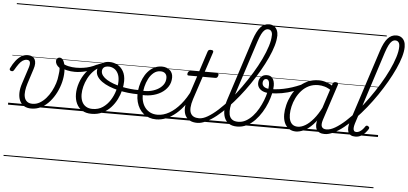

<svg xmlns="http://www.w3.org/2000/svg" viewBox="-96 -1230 4122 1941"><g transform="rotate(5 1965.0 -259.5)"><path d="M237 19Q193 19 163.5 1Q134 -17 119 -50Q104 -83 104.5 -128.5Q105 -174 124 -229L176 -389Q189 -429 182.5 -448.5Q176 -468 150 -468Q129 -468 109.5 -455.5Q90 -443 71.5 -417.5Q53 -392 31 -354Q26 -346 20.5 -342.5Q15 -339 3 -341Q-10 -344 -13 -352.5Q-16 -361 -11 -370Q10 -414 36 -447Q62 -480 92 -498Q122 -516 157 -516Q182 -516 200 -507Q218 -498 227.5 -480.5Q237 -463 237 -437.5Q237 -412 226 -380L178 -231Q165 -190 160.5 -153.5Q156 -117 163 -89.5Q170 -62 190.5 -46Q211 -30 245 -30Q284 -30 318 -49.5Q352 -69 381 -102Q410 -135 431.5 -175.5Q453 -216 466.5 -258.5Q480 -301 483 -339Q486 -358 487.5 -377Q489 -396 487 -415Q465 -430 455 -447Q445 -464 445 -482Q445 -498 455 -508.5Q465 -519 480 -519Q494 -519 505 -509Q516 -499 523.5 -480Q531 -461 535 -435.5Q539 -410 539 -379Q539 -329 525.5 -274.5Q512 -220 486 -168Q460 -116 423 -73.5Q386 -31 339 -6Q292 19 237 19ZM0 510H604V520H0ZM0 -20H604V0H0ZM0 -505H604V-500H0ZM0 -1030H604V-1020H0Z M643 -389Q603 -389 564.5 -397.5Q526 -406 489 -429Q484 -432 484 -440Q484 -448 487.5 -456Q491 -464 498 -467.5Q505 -471 512 -466Q539 -448 576 -440Q613 -432 652 -432Q688 -432 724.5 -437Q761 -442 794.5 -453Q828 -464 856 -479Q866 -485 871 -479Q876 -473 875 -463.5Q874 -454 865 -449Q810 -419 754 -404Q698 -389 643 -389ZM604 510V520ZM604 -20V0ZM604 -505V-500ZM604 -1030V-1020Z M848 19Q792 19 753.5 -4.5Q715 -28 695 -70.5Q675 -113 675 -168Q675 -223 695 -282Q715 -341 754 -392Q793 -443 851 -475Q909 -507 985 -507Q995 -507 996.5 -499Q998 -491 994 -483.5Q990 -476 982 -476Q933 -476 893.5 -456Q854 -436 824 -403.5Q794 -371 773.5 -330.5Q753 -290 742.5 -248.5Q732 -207 732 -170Q732 -128 746 -96.5Q760 -65 787.5 -48Q815 -31 854 -31Q914 -31 958 -61Q1002 -91 1032 -138Q1062 -185 1077 -237.5Q1092 -290 1092 -334Q1092 -381 1076 -412Q1060 -443 1034.5 -457.5Q1009 -472 982 -472Q969 -472 963 -479Q957 -486 958 -495.5Q959 -505 965.5 -512Q972 -519 985 -519Q1029 -519 1066.5 -498.5Q1104 -478 1126.5 -438Q1149 -398 1149 -339Q1149 -298 1137.5 -249.5Q1126 -201 1102.5 -153.5Q1079 -106 1043 -67Q1007 -28 958.5 -4.5Q910 19 848 19ZM604 510H1205V520H604ZM604 -20H1205V0H604ZM604 -505H1205V-500H604ZM604 -1030H1205V-1020H604Z M1305 -219Q1251 -219 1197.5 -225Q1144 -231 1095 -243Q1046 -255 1004 -272Q962 -289 931 -311Q900 -333 883 -359Q866 -385 866 -415Q866 -445 880.5 -468.5Q895 -492 922.5 -505.5Q950 -519 985 -519Q998 -519 1004 -512Q1010 -505 1009 -495.5Q1008 -486 1001.5 -479Q995 -472 983 -472Q947 -472 931.5 -457.5Q916 -443 916 -419Q916 -396 932.5 -374.5Q949 -353 978 -335.5Q1007 -318 1045 -304Q1083 -290 1127.5 -280.5Q1172 -271 1218 -266Q1264 -261 1308 -262Q1317 -262 1321 -255.5Q1325 -249 1324.5 -240.5Q1324 -232 1319 -225.5Q1314 -219 1305 -219ZM1205 510V520ZM1205 -20V0ZM1205 -505V-500ZM1205 -1030V-1020Z M1316 -262Q1362 -254 1407 -261Q1452 -268 1489.5 -287.5Q1527 -307 1549.5 -337.5Q1572 -368 1572 -408Q1572 -437 1555 -453.5Q1538 -470 1507 -470Q1496 -470 1491.5 -477Q1487 -484 1488.5 -494Q1490 -504 1497.5 -511.5Q1505 -519 1519 -519Q1543 -519 1563.5 -511.5Q1584 -504 1598.5 -491Q1613 -478 1621 -459.5Q1629 -441 1629 -418Q1629 -366 1603 -325.5Q1577 -285 1532.5 -258Q1488 -231 1431 -220.5Q1374 -210 1312 -218ZM1205 510H1680V520H1205ZM1205 -20H1680V0H1205ZM1205 -505H1680V-500H1205ZM1205 -1030H1680V-1020H1205Z M1504 18Q1466 18 1434 7Q1402 -4 1376 -25Q1350 -46 1332 -75.5Q1314 -105 1304.5 -141Q1295 -177 1295 -218Q1295 -258 1304.5 -300Q1314 -342 1331.5 -381Q1349 -420 1376 -451Q1403 -482 1438.5 -500.5Q1474 -519 1518 -519Q1528 -519 1531.5 -511.5Q1535 -504 1533 -494Q1531 -484 1524 -477Q1517 -470 1507 -470Q1468 -470 1438 -445.5Q1408 -421 1388 -382Q1368 -343 1358 -300.5Q1348 -258 1348 -220Q1348 -179 1359 -144Q1370 -109 1391.5 -83.5Q1413 -58 1443.5 -44Q1474 -30 1513 -30Q1573 -30 1632 -63.5Q1691 -97 1745 -161Q1799 -225 1841 -315Q1845 -323 1854 -323Q1863 -323 1869 -317.5Q1875 -312 1870 -300Q1837 -223 1795 -164Q1753 -105 1705 -64.5Q1657 -24 1606.5 -3Q1556 18 1504 18ZM1680 510V520ZM1680 -20V0ZM1680 -505V-500ZM1680 -1030V-1020Z M1921 17Q1877 17 1846.5 1Q1816 -15 1800 -45Q1784 -75 1784.5 -118.5Q1785 -162 1803 -217L1880 -452H1794Q1783 -452 1780.5 -458.5Q1778 -465 1781 -477Q1785 -489 1791.5 -494.5Q1798 -500 1808 -500H1895L1963 -709Q1967 -721 1973.5 -725.5Q1980 -730 1994 -730Q2011 -730 2017 -724Q2023 -718 2019 -706L1951 -500H2079Q2090 -500 2092.5 -494Q2095 -488 2092 -476Q2088 -463 2081.5 -457.5Q2075 -452 2065 -452H1936L1859 -219Q1843 -169 1841 -133Q1839 -97 1850 -74.5Q1861 -52 1882.5 -41.5Q1904 -31 1935 -31Q1945 -31 1949 -23.5Q1953 -16 1952 -7Q1951 2 1943 9.5Q1935 17 1921 17ZM1680 510H2068V520H1680ZM1680 -20H2068V0H1680ZM1680 -505H2068V-500H1680ZM1680 -1030H2068V-1020H1680Z M1921 17Q1908 17 1904.5 9.5Q1901 2 1904 -7Q1907 -16 1915.5 -23.5Q1924 -31 1936 -31Q1975 -31 2023.5 -59.5Q2072 -88 2126 -137Q2180 -186 2235.5 -250.5Q2291 -315 2343.5 -388.5Q2396 -462 2442 -537.5Q2488 -613 2522.5 -685.5Q2557 -758 2576.5 -820.5Q2596 -883 2596 -929Q2596 -941 2604.5 -947.5Q2613 -954 2623.5 -954Q2634 -954 2642.5 -947.5Q2651 -941 2651 -929Q2651 -886 2634.5 -829Q2618 -772 2587.5 -705.5Q2557 -639 2516.5 -568.5Q2476 -498 2428 -427.5Q2380 -357 2327 -291.5Q2274 -226 2220 -170Q2166 -114 2113 -72Q2060 -30 2011 -6.5Q1962 17 1921 17ZM2067 510V520ZM2067 -20V0ZM2067 -505V-500ZM2067 -1030V-1020Z M2326 19Q2274 19 2242 -2.5Q2210 -24 2196 -60Q2182 -96 2184 -142Q2186 -188 2202 -238L2406 -869Q2436 -958 2472 -998.5Q2508 -1039 2559 -1039Q2588 -1039 2609 -1025.5Q2630 -1012 2641 -987.5Q2652 -963 2652 -929Q2652 -917 2643.5 -910.5Q2635 -904 2624.5 -904Q2614 -904 2605.5 -910.5Q2597 -917 2597 -929Q2597 -948 2592 -961Q2587 -974 2577 -981Q2567 -988 2552 -988Q2534 -988 2518 -974.5Q2502 -961 2487.5 -932.5Q2473 -904 2457 -856L2257 -239Q2245 -201 2240 -164Q2235 -127 2241 -96.5Q2247 -66 2269 -48Q2291 -30 2332 -30Q2374 -30 2410.5 -50.5Q2447 -71 2478.5 -105.5Q2510 -140 2534 -182.5Q2558 -225 2575.5 -269.5Q2593 -314 2602 -355.5Q2611 -397 2611 -428Q2611 -458 2602 -471.5Q2593 -485 2579 -485Q2565 -485 2560.5 -495Q2556 -505 2562 -515Q2568 -525 2584 -525Q2602 -525 2615.5 -519Q2629 -513 2639 -500Q2649 -487 2654.5 -468Q2660 -449 2660 -424Q2660 -390 2650 -344.5Q2640 -299 2620.5 -249Q2601 -199 2572 -151.5Q2543 -104 2506 -65.5Q2469 -27 2423.5 -4Q2378 19 2326 19ZM2068 510H2707V520H2068ZM2068 -20H2707V0H2068ZM2068 -505H2707V-500H2068ZM2068 -1030H2707V-1020H2068Z M2624 -346Q2586 -346 2558 -357.5Q2530 -369 2515 -390Q2500 -411 2500 -438Q2500 -461 2509 -480.5Q2518 -500 2536.5 -512.5Q2555 -525 2584 -525Q2598 -525 2600.5 -515Q2603 -505 2598 -495Q2593 -485 2579 -485Q2563 -485 2554 -473.5Q2545 -462 2545 -444Q2545 -417 2567 -402.5Q2589 -388 2628 -388Q2673 -388 2717.5 -394.5Q2762 -401 2805 -412.5Q2848 -424 2889.5 -440Q2931 -456 2970 -475Q2984 -481 2989.5 -474Q2995 -467 2993.5 -455.5Q2992 -444 2981 -439Q2925 -410 2867 -389Q2809 -368 2748.5 -357Q2688 -346 2624 -346ZM2707 510H2726V520H2707ZM2707 -20H2726V0H2707ZM2707 -505H2726V-500H2707ZM2707 -1030H2726V-1020H2707Z M2923 17Q2882 17 2852 -3Q2822 -23 2806 -59.5Q2790 -96 2790 -146Q2790 -190 2802.5 -240.5Q2815 -291 2840 -340.5Q2865 -390 2903 -430Q2941 -470 2993.5 -494.5Q3046 -519 3112 -519Q3150 -519 3189.5 -505Q3229 -491 3260 -467L3248 -423Q3207 -451 3173.5 -460.5Q3140 -470 3109 -470Q3055 -470 3013 -449.5Q2971 -429 2939.5 -394Q2908 -359 2887.5 -317Q2867 -275 2857 -231.5Q2847 -188 2847 -150Q2847 -114 2857 -87.5Q2867 -61 2887 -47Q2907 -33 2938 -33Q2973 -33 3013 -56.5Q3053 -80 3094.5 -129Q3136 -178 3174 -254L3187 -214Q3143 -124 3095 -73.5Q3047 -23 3002.5 -3Q2958 17 2923 17ZM3212 17Q3183 17 3162.5 7Q3142 -3 3131.5 -22.5Q3121 -42 3121 -69Q3121 -96 3132 -130L3250 -494Q3254 -506 3260.5 -510.5Q3267 -515 3280 -515Q3298 -515 3303 -507.5Q3308 -500 3304 -488L3185 -125Q3169 -74 3181.5 -52.5Q3194 -31 3227 -31Q3236 -31 3240 -23.5Q3244 -16 3242.5 -7Q3241 2 3233.5 9.5Q3226 17 3212 17ZM2725 510H3360V520H2725ZM2725 -20H3360V0H2725ZM2725 -505H3360V-500H2725ZM2725 -1030H3360V-1020H2725Z M3214 17Q3201 17 3197.5 9.5Q3194 2 3197 -7Q3200 -16 3208.5 -23.5Q3217 -31 3229 -31Q3268 -31 3316.5 -59.5Q3365 -88 3419 -137Q3473 -186 3528.5 -250.5Q3584 -315 3636.5 -388.5Q3689 -462 3735 -537.5Q3781 -613 3815.5 -685.5Q3850 -758 3869.5 -820.5Q3889 -883 3889 -929Q3889 -941 3897.5 -947.5Q3906 -954 3916.5 -954Q3927 -954 3935.5 -947.5Q3944 -941 3944 -929Q3944 -886 3927.5 -829Q3911 -772 3880.5 -705.5Q3850 -639 3809.5 -568.5Q3769 -498 3721 -427.5Q3673 -357 3620 -291.5Q3567 -226 3513 -170Q3459 -114 3406 -72Q3353 -30 3304 -6.5Q3255 17 3214 17ZM3360 510V520ZM3360 -20V0ZM3360 -505V-500ZM3360 -1030V-1020Z M3525 16Q3497 16 3479 6Q3461 -4 3453 -23.5Q3445 -43 3446.5 -71Q3448 -99 3459 -133L3698 -869Q3727 -958 3763.5 -998.5Q3800 -1039 3851 -1039Q3880 -1039 3901 -1025.5Q3922 -1012 3933 -988Q3944 -964 3944 -930Q3944 -918 3935.5 -911.5Q3927 -905 3916.5 -905Q3906 -905 3897.5 -911.5Q3889 -918 3889 -930Q3889 -949 3884 -961.5Q3879 -974 3869 -981Q3859 -988 3844 -988Q3826 -988 3810 -974.5Q3794 -961 3779.5 -932.5Q3765 -904 3749 -856L3510 -114Q3502 -87 3501.5 -68.5Q3501 -50 3508.5 -40.5Q3516 -31 3532 -31Q3549 -31 3565 -40.5Q3581 -50 3594.5 -64.5Q3608 -79 3617 -94Q3622 -101 3629 -104Q3636 -107 3646 -100Q3657 -94 3658 -86.5Q3659 -79 3654 -71Q3643 -52 3624 -31.5Q3605 -11 3580.5 2.5Q3556 16 3525 16ZM3360 510H3754V520H3360ZM3360 -20H3754V0H3360ZM3360 -505H3754V-500H3360ZM3360 -1030H3754V-1020H3360Z"/></g></svg>

Font: Playwrite CO Guides
Style: Regular
Weight: 400
Designer: Veronika Burian, José Scaglione
Foundry: TypeTogether
Version: Version 1.003